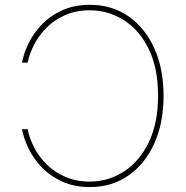

<svg xmlns="http://www.w3.org/2000/svg" viewBox="-20 -757 763 787"><path d="M348.6 -737.3Q438.5 -737.3 506.3 -690.4Q574.2 -643.6 612.3 -559.6Q650.4 -475.6 650.4 -364.3Q650.4 -252.9 612.3 -168.7Q574.2 -84.5 506.3 -37.4Q438.5 9.8 348.6 9.8Q284.7 9.8 235.6 -12.5Q186.5 -34.7 152.1 -70.3Q117.7 -106 97.4 -147.5Q77.1 -189 70.3 -227.5H93.3Q100.6 -190.4 120.1 -152.3Q139.6 -114.3 171.6 -82.8Q203.6 -51.3 247.8 -32Q292 -12.7 348.6 -12.7Q423.3 -12.7 487.1 -53.5Q550.8 -94.2 589.4 -172.9Q627.9 -251.5 627.9 -364.3Q627.9 -478.5 589.4 -556.6Q550.8 -634.8 487.1 -674.8Q423.3 -714.8 348.6 -714.8Q292.5 -714.8 248 -695.6Q203.6 -676.3 171.9 -644.5Q140.1 -612.8 120.4 -575Q100.6 -537.1 93.3 -500H70.3Q77.1 -538.6 97.4 -580.1Q117.7 -621.6 152.1 -657.2Q186.5 -692.9 235.6 -715.1Q284.7 -737.3 348.6 -737.3Z"/></svg>

Font: Inter Thin
Style: Regular
Weight: 250
Designer: Rasmus Andersson
Foundry: rsms
Version: Version 4.001;git-66647c0bb